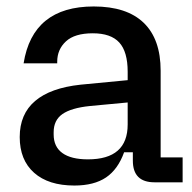

<svg xmlns="http://www.w3.org/2000/svg" viewBox="-20 -564 593 594"><path d="M41 -140Q41 -211 88.5 -251.5Q136 -292 229 -302L375 -316V-342Q375 -404 349 -432.5Q323 -461 267 -461Q211 -461 184 -436Q157 -411 157 -373V-368H53Q81 -544 270 -544Q372 -544 424.5 -493.5Q477 -443 477 -345V-77H545V0H458Q391 0 391 -67V-93H364Q345 -40 308 -15Q271 10 210 10Q130 10 85.5 -29.5Q41 -69 41 -140ZM252 -71Q375 -71 375 -179V-247L258 -236Q200 -230 173 -211Q146 -192 146 -155V-148Q146 -110 173 -90.5Q200 -71 252 -71Z"/></svg>

Font: Mozilla Headline BETA
Style: Regular
Weight: 400
Designer: Studio DRAMA
Foundry: Studio DRAMA
Version: Version 0.100